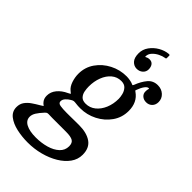

<svg xmlns="http://www.w3.org/2000/svg" viewBox="-402 -935 1281 1281"><g transform="rotate(45 239.0 -294.0)"><path d="M-85 133.5Q-85 103 -69.5 81.5Q-54 60 -30.2 43.8Q-6.5 27.5 18 13.5Q34 4 36.8 1.5Q39.5 -1 33.8 -4Q28 -7 18.5 -18.5Q4 -36 4 -63.5Q4 -99 28.2 -128.2Q52.5 -157.5 92 -175.5Q110 -184.5 109.2 -185.8Q108.5 -187 94 -198.5Q72.5 -215.5 61.2 -249Q50 -282.5 50 -315.5Q50 -377.5 84 -426.2Q118 -475 172.8 -503.2Q227.5 -531.5 290.5 -531.5Q305 -531.5 323.5 -528.2Q342 -525 353 -519.5Q358.5 -516.5 360.5 -518.2Q362.5 -520 365 -526Q383 -573.5 409.5 -605.2Q436 -637 479.5 -637Q515 -637 538.8 -615Q562.5 -593 562.5 -560.5Q562.5 -534 546 -517.2Q529.5 -500.5 504 -500.5Q480.5 -500.5 465 -514.2Q449.5 -528 450 -549Q450 -565 453 -572.5Q456 -580 450 -580Q438 -580 424.5 -562Q411 -544 399.5 -512Q397 -505.5 398.5 -504.2Q400 -503 405 -499.5Q463.5 -459 463.5 -378Q463.5 -316 429 -267Q394.5 -218 339.2 -189.8Q284 -161.5 222 -161.5Q211 -161.5 200.5 -162Q190 -162.5 180.5 -164Q166 -166 158.2 -165.2Q150.5 -164.5 139.5 -157.5Q121.5 -147 108.5 -132.8Q95.5 -118.5 95.5 -102Q95.5 -83.5 119.2 -79.8Q143 -76 179 -76Q191 -76 213.8 -76.2Q236.5 -76.5 259.8 -76.8Q283 -77 296 -77Q368 -77 410.5 -47.5Q453 -18 453 46Q453 90 426.8 126.8Q400.5 163.5 355.2 190.8Q310 218 253 233Q196 248 134.5 248Q81 248 30.5 236.8Q-20 225.5 -52.5 200.2Q-85 175 -85 133.5ZM159 -304.5Q159 -284 163.2 -261.8Q167.5 -239.5 181.8 -224Q196 -208.5 225.5 -208.5Q264.5 -208.5 294.8 -233Q325 -257.5 342 -298.2Q359 -339 359 -388Q359 -404.5 353.5 -427.2Q348 -450 332.5 -467.2Q317 -484.5 287.5 -484.5Q248.5 -484.5 219.5 -460Q190.5 -435.5 174.8 -394.5Q159 -353.5 159 -304.5ZM74.5 27Q49.5 54 36.2 75.2Q23 96.5 23 116.5Q23 150.5 56.8 168.2Q90.5 186 149.5 186Q202 186 247.5 173Q293 160 321 134Q349 108 349 70Q349 39 330 27.5Q311 16 265.5 16H160.5Q148.5 16 137.2 16Q126 16 115.5 15.5Q98 14.5 90.8 15.8Q83.5 17 74.5 27ZM361.5 -668Q361.5 -645 344.2 -629.5Q327 -614 301.5 -614Q275.5 -614 256.5 -634.2Q237.5 -654.5 237.5 -696.5Q237.5 -733.5 259.5 -764Q281.5 -794.5 315 -813.8Q348.5 -833 383.5 -836Q389 -836 391.2 -835.2Q393.5 -834.5 393.5 -829V-808Q393.5 -802 390.8 -800.8Q388 -799.5 383 -799Q364.5 -796.5 341.2 -785Q318 -773.5 301.5 -755.5Q285 -737.5 285 -716Q284 -707.5 293.5 -714Q303.5 -720 318 -720Q340 -720 350.8 -705.2Q361.5 -690.5 361.5 -668Z"/></g></svg>

Font: Besley* Medium
Style: Italic
Weight: 500
Italic angle: -13°
Designer: Owen Earl
Foundry: indestructible type*
Version: Version 3.000; ttfautohint (v1.8.3)